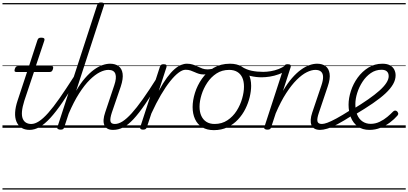

<svg xmlns="http://www.w3.org/2000/svg" viewBox="-20 -1035 3306 1555"><path d="M221 17Q179 17 152.5 -1Q126 -19 113 -50.5Q100 -82 102.5 -125Q105 -168 122 -219L199 -452H112Q101 -452 98.5 -458.5Q96 -465 100 -477Q104 -489 110 -494.5Q116 -500 126 -500H215L283 -709Q287 -721 293.5 -725.5Q300 -730 314 -730Q331 -730 337 -724Q343 -718 339 -706L270 -500H397Q408 -500 410 -494Q412 -488 409 -476Q405 -463 399 -457.5Q393 -452 382 -452H255L177 -219Q161 -168 158 -132.5Q155 -97 164 -74.5Q173 -52 191 -41.5Q209 -31 232 -31Q242 -31 247 -23.5Q252 -16 251 -7Q250 2 242.5 9.5Q235 17 221 17ZM0 490H388V500H0ZM0 -20H388V0H0ZM0 -505H388V-500H0ZM0 -1010H388V-1000H0Z M219 17Q209 17 204 9.5Q199 2 200.5 -7Q202 -16 210.5 -23.5Q219 -31 234 -31Q262 -31 295.5 -52.5Q329 -74 370 -120Q411 -166 462 -239Q513 -312 579 -415Q585 -426 594 -424.5Q603 -423 608 -415Q613 -407 607 -398Q541 -287 487 -208Q433 -129 387.5 -79.5Q342 -30 301 -6.5Q260 17 219 17ZM387 490V500ZM387 -20V0ZM387 -505V-500ZM387 -1010V-1000Z M896 17Q868 17 850.5 7Q833 -3 825 -22Q817 -41 819 -67Q821 -93 832 -125L905 -343Q926 -404 914.5 -436.5Q903 -469 858 -469Q826 -469 787.5 -449.5Q749 -430 706.5 -388Q664 -346 620.5 -278Q577 -210 536 -114L500 -4Q497 6 491 10.5Q485 15 470 15Q458 15 449.5 10Q441 5 445 -6L767 -994Q771 -1006 777.5 -1010.5Q784 -1015 798 -1015Q814 -1015 820 -1009Q826 -1003 822 -991L597 -300Q632 -360 668.5 -402Q705 -444 740.5 -470Q776 -496 809.5 -507.5Q843 -519 871 -519Q913 -519 940 -499.5Q967 -480 973 -439Q979 -398 958 -334L886 -124Q870 -75 874.5 -53Q879 -31 910 -31Q921 -31 926 -23.5Q931 -16 929 -7Q927 2 919 9.5Q911 17 896 17ZM388 490H1064V500H388ZM388 -20H1064V0H388ZM388 -505H1064V-500H388ZM388 -1010H1064V-1000H388Z M896 17Q886 17 881 9.5Q876 2 877.5 -7Q879 -16 887.5 -23.5Q896 -31 911 -31Q940 -31 973 -52Q1006 -73 1046 -117Q1086 -161 1136.5 -232Q1187 -303 1250 -403Q1256 -414 1265.5 -412.5Q1275 -411 1280.5 -403Q1286 -395 1280 -385Q1210 -271 1157 -193.5Q1104 -116 1060.5 -69.5Q1017 -23 977.5 -3Q938 17 896 17ZM1064 490V500ZM1064 -20V0ZM1064 -505V-500ZM1064 -1010V-1000Z M1138 15Q1126 15 1119.5 10Q1113 5 1116 -6L1275 -494Q1279 -506 1285.5 -510.5Q1292 -515 1305 -515Q1321 -515 1326.5 -509Q1332 -503 1328 -490L1266 -299Q1301 -364 1332.5 -406.5Q1364 -449 1392.5 -474Q1421 -499 1446 -509Q1471 -519 1493 -519Q1505 -519 1509.5 -511.5Q1514 -504 1512 -494Q1510 -484 1502.5 -477Q1495 -470 1482 -470Q1458 -470 1426.5 -446.5Q1395 -423 1358.5 -377.5Q1322 -332 1283.5 -266.5Q1245 -201 1206 -116L1169 -4Q1166 6 1158.5 10.5Q1151 15 1138 15ZM1064 490H1468V500H1064ZM1064 -20H1468V0H1064ZM1064 -505H1468V-500H1064ZM1064 -1010H1468V-1000H1064Z M1629 -432Q1608 -432 1590.5 -437.5Q1573 -443 1557 -450.5Q1541 -458 1523.5 -464Q1506 -470 1484 -470Q1473 -470 1468.5 -477Q1464 -484 1465.5 -494Q1467 -504 1474 -511.5Q1481 -519 1494 -519Q1521 -519 1542 -512Q1563 -505 1581.5 -496Q1600 -487 1619 -480Q1638 -473 1661 -473Q1674 -473 1696.5 -477Q1719 -481 1735 -488Q1742 -492 1747 -489Q1752 -486 1754 -479.5Q1756 -473 1754 -466.5Q1752 -460 1744 -457Q1726 -449 1705 -443.5Q1684 -438 1664 -435Q1644 -432 1629 -432ZM1468 490V500ZM1468 -20V0ZM1468 -505V-500ZM1468 -1010V-1000Z M1712 19Q1656 19 1617.5 -4.5Q1579 -28 1559.5 -70.5Q1540 -113 1540 -168Q1540 -222 1559 -283Q1578 -344 1616 -398Q1654 -452 1710.5 -485.5Q1767 -519 1843 -519Q1898 -519 1936 -497Q1974 -475 1994 -434.5Q2014 -394 2014 -340Q2014 -298 2002.5 -249.5Q1991 -201 1967.5 -153.5Q1944 -106 1907.5 -67Q1871 -28 1822.5 -4.5Q1774 19 1712 19ZM1718 -31Q1777 -31 1822 -61Q1867 -91 1896.5 -137.5Q1926 -184 1941 -236.5Q1956 -289 1956 -333Q1956 -376 1942.5 -406Q1929 -436 1902 -452.5Q1875 -469 1836 -469Q1778 -469 1733.5 -440Q1689 -411 1658.5 -365Q1628 -319 1612 -267Q1596 -215 1596 -171Q1596 -128 1610.5 -96.5Q1625 -65 1652 -48Q1679 -31 1718 -31ZM1468 490H2069V500H1468ZM1468 -20H2069V0H1468ZM1468 -505H2069V-500H1468ZM1468 -1010H2069V-1000H1468Z M2099 -409Q2054 -409 2009 -419.5Q1964 -430 1918 -459Q1911 -464 1910.5 -471Q1910 -478 1914.5 -485Q1919 -492 1925.5 -495Q1932 -498 1939 -494Q1975 -471 2018 -462Q2061 -453 2112 -453Q2140 -453 2173 -458.5Q2206 -464 2237 -476Q2268 -488 2289 -505Q2297 -512 2303.5 -509.5Q2310 -507 2313.5 -500Q2317 -493 2316 -484.5Q2315 -476 2307 -471Q2275 -447 2238 -433.5Q2201 -420 2165 -414.5Q2129 -409 2099 -409ZM2070 490V500ZM2070 -20V0ZM2070 -505V-500ZM2070 -1010V-1000Z M2573 17Q2545 17 2527.5 7Q2510 -3 2502.5 -21.5Q2495 -40 2496.5 -66Q2498 -92 2509 -124L2583 -343Q2597 -384 2596.5 -412Q2596 -440 2580.5 -454.5Q2565 -469 2534 -469Q2503 -469 2464.5 -450Q2426 -431 2383.5 -389Q2341 -347 2297.5 -280Q2254 -213 2213 -117L2176 -4Q2173 6 2166.5 10.5Q2160 15 2145 15Q2133 15 2125 10Q2117 5 2121 -6L2280 -494Q2284 -506 2290 -510.5Q2296 -515 2310 -515Q2326 -515 2332 -509Q2338 -503 2334 -491L2272 -299Q2308 -360 2344.5 -402Q2381 -444 2417 -470Q2453 -496 2486 -507.5Q2519 -519 2548 -519Q2590 -519 2616.5 -499.5Q2643 -480 2649.5 -439Q2656 -398 2634 -334L2563 -123Q2546 -74 2551 -52.5Q2556 -31 2587 -31Q2597 -31 2601 -23.5Q2605 -16 2603.5 -7Q2602 2 2594.5 9.5Q2587 17 2573 17ZM2069 490H2740V500H2069ZM2069 -20H2740V0H2069ZM2069 -505H2740V-500H2069ZM2069 -1010H2740V-1000H2069Z M2572 17Q2562 17 2557 9.5Q2552 2 2553.5 -7Q2555 -16 2563.5 -23.5Q2572 -31 2587 -31Q2604 -31 2631.5 -41Q2659 -51 2704.5 -75.5Q2750 -100 2819 -144Q2828 -149 2835 -146Q2842 -143 2846 -135Q2850 -127 2848 -118Q2846 -109 2837 -103Q2764 -56 2714 -29.5Q2664 -3 2630.5 7Q2597 17 2572 17ZM2740 490V500ZM2740 -20V0ZM2740 -505V-500ZM2740 -1010V-1000Z M2972 17Q2916 17 2878 -10.5Q2840 -38 2821.5 -84.5Q2803 -131 2803 -187Q2803 -240 2822 -298.5Q2841 -357 2877 -406.5Q2913 -456 2963.5 -487.5Q3014 -519 3077 -519Q3115 -519 3138.5 -506Q3162 -493 3173 -471.5Q3184 -450 3184 -425Q3184 -389 3163.5 -353Q3143 -317 3102.5 -279Q3062 -241 3000 -198.5Q2938 -156 2854 -106L2836 -149Q2907 -192 2961.5 -230Q3016 -268 3053 -301Q3090 -334 3109 -363.5Q3128 -393 3128 -418Q3128 -443 3113.5 -456.5Q3099 -470 3070 -470Q3022 -470 2983 -443Q2944 -416 2916 -373Q2888 -330 2873 -282Q2858 -234 2858 -191Q2858 -141 2873 -105.5Q2888 -70 2916.5 -51Q2945 -32 2982 -32Q3020 -32 3054.5 -48.5Q3089 -65 3117 -88.5Q3145 -112 3164 -132Q3173 -140 3181.5 -139.5Q3190 -139 3197 -132Q3203 -125 3205 -117Q3207 -109 3199 -99Q3173 -69 3137.5 -42.5Q3102 -16 3060.5 0.5Q3019 17 2972 17ZM2740 490H3266V500H2740ZM2740 -20H3266V0H2740ZM2740 -505H3266V-500H2740ZM2740 -1010H3266V-1000H2740Z"/></svg>

Font: Playwrite AU TAS Guides
Style: Regular
Weight: 400
Designer: Veronika Burian, José Scaglione
Foundry: TypeTogether
Version: Version 1.003